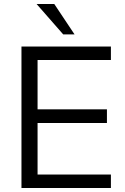

<svg xmlns="http://www.w3.org/2000/svg" viewBox="-20 -946 628 966"><path d="M88 0V-712H538V-644H169V-396H518V-327H169V-68H538V0ZM298 -773 164 -926H253L355 -773Z"/></svg>

Font: Muli-Regular
Style: Regular
Weight: 400
Version: Version 2.000